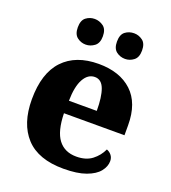

<svg xmlns="http://www.w3.org/2000/svg" viewBox="-139 -860 864 972"><g transform="rotate(20 293.0 -373.5)"><path d="M314 10Q178 10 111 -62.5Q44 -135 44 -266Q44 -407 111.5 -478.5Q179 -550 302 -550Q416 -550 481.5 -489Q547 -428 547 -309V-255H221Q223 -159 257 -114.5Q291 -70 354 -70Q406 -70 438.5 -95Q471 -120 488 -157Q504 -151 514 -138Q524 -125 524 -107Q524 -78 502.5 -51Q481 -24 434.5 -7Q388 10 314 10ZM373 -323Q373 -398 357.5 -439.5Q342 -481 306 -481Q269 -481 246.5 -440.5Q224 -400 223 -323ZM417 -619Q390 -619 369.5 -635Q349 -651 349 -688Q349 -726 369.5 -741.5Q390 -757 417 -757Q442 -757 463 -741.5Q484 -726 484 -688Q484 -651 463 -635Q442 -619 417 -619ZM205 -619Q179 -619 158.5 -635Q138 -651 138 -688Q138 -726 158.5 -741.5Q179 -757 205 -757Q230 -757 251.5 -741.5Q273 -726 273 -688Q273 -651 251.5 -635Q230 -619 205 -619Z"/></g></svg>

Font: Noto Serif Tamil ExtraBold
Style: Regular
Weight: 800
Designer: Indian Type Foundry, Tom Grace, and the Monotype Design Team
Foundry: Monotype Imaging Inc.
Version: Version 2.004; ttfautohint (v1.8.4.7-5d5b)